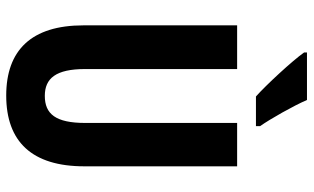

<svg xmlns="http://www.w3.org/2000/svg" viewBox="-210 -762 983 602"><g transform="rotate(90 281.0 -461.5)"><path d="M294 -933H145V-924C171 -887 248 -804 283 -773H376V-786C354 -817 312 -891 294 -933ZM502 -235V-714H366V-238C366 -145 338 -111 281 -111C226 -111 197 -146 197 -237V-714H60V-232C60 -69 138 10 280 10C425 10 502 -71 502 -235Z"/></g></svg>

Font: Noto Sans Ethiopic ExtraCondensed
Style: Bold
Weight: 700
Width: 2
Designer: Monotype Design Team
Foundry: Monotype Imaging Inc.
Version: Version 2.102